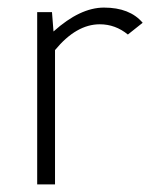

<svg xmlns="http://www.w3.org/2000/svg" viewBox="-20 -486 416 506"><path d="M121 -403Q191 -466 254 -466Q322 -466 356 -426L317 -395Q284 -422 243 -422Q181 -422 125 -354V0H78V-454H117Z"/></svg>

Font: Tajawal Light
Style: Regular
Weight: 300
Designer: Boutros Fonts
Foundry: Created by Boutros International 2017
Version: Version 1.700